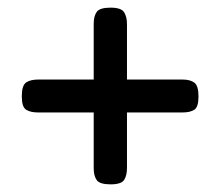

<svg xmlns="http://www.w3.org/2000/svg" viewBox="-20 -507 577 502"><path d="M79 -213Q60 -213 48.5 -220Q37 -227 37 -255Q37 -284 48.5 -291.5Q60 -299 79 -299H225V-445Q225 -465 233 -476Q241 -487 269 -487Q297 -487 304.5 -475Q312 -463 312 -444V-299H458Q477 -299 488 -291Q499 -283 499 -255Q499 -227 488 -220Q477 -213 458 -213H312V-68Q312 -48 304.5 -36.5Q297 -25 269 -25Q241 -25 233 -36Q225 -47 225 -67V-213Z"/></svg>

Font: Fredoka
Style: Regular
Weight: 400
Designer: Ben Nathan
Foundry: Milena B. Brandão, Ben Nathan
Version: Version 2.001